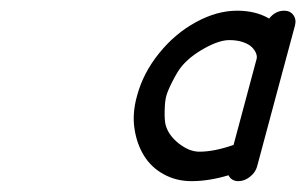

<svg xmlns="http://www.w3.org/2000/svg" viewBox="-20 -752 562 352"><path d="M231.2 -576.2Q242.4 -618.2 271.7 -654.4Q301 -690.7 339.4 -711.5Q377.7 -732.4 414.8 -732.4Q448.7 -732.4 473.4 -718Q484.9 -732.4 501 -732.4Q512 -732.4 517.8 -724.4Q523.7 -716.3 520.8 -705.3Q509 -662.1 486 -576Q462.9 -490 451.4 -447Q448.5 -436 438.4 -428Q428.2 -419.9 417.2 -419.9Q404.3 -419.9 398.9 -430.7Q363.3 -419.9 331.1 -419.9Q303.2 -419.9 280.4 -432.4Q257.6 -444.8 244.3 -466.1Q231 -487.3 226.6 -515.7Q222.2 -544.2 231.2 -576.2ZM345.5 -473.9Q372.8 -473.9 408.2 -486.3L450.4 -643.8Q451.7 -648.4 449.5 -654.2Q447.3 -659.9 441.9 -665.4Q436.5 -670.9 425.7 -674.7Q414.8 -678.5 400.4 -678.5Q381.8 -678.5 354.4 -663.2Q326.9 -647.9 311.5 -628.4Q304.9 -619.9 296.3 -603Q287.6 -586.2 284.9 -576.2Q282.2 -566.4 281.9 -549.3Q281.5 -532.2 283.4 -523.9Q288.3 -504.4 307.6 -489.1Q326.9 -473.9 345.5 -473.9Z"/></svg>

Font: Tecnico
Style: FinoInclinado
Weight: 400
Italic angle: -15°
Version: Version 1.3